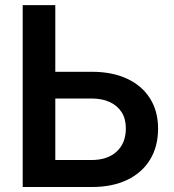

<svg xmlns="http://www.w3.org/2000/svg" viewBox="-20 -748 694 768"><path d="M157.7 -460.9H346.7Q428.7 -460.9 488 -433.3Q547.4 -405.8 579.8 -354.7Q612.3 -303.7 612.3 -233.9Q612.3 -162.1 580.3 -109.6Q548.3 -57.1 489 -28.6Q429.7 0 348.1 0H70.8V-727.5H201.2V-107.9H345.7Q410.2 -107.9 446.8 -141.8Q483.4 -175.8 483.4 -234.9Q483.4 -272.5 466.8 -298.8Q450.2 -325.2 419.4 -339.6Q388.7 -354 345.7 -354H157.7Z"/></svg>

Font: Inter 17pt SemiBold
Style: Regular
Weight: 600
Version: Version 4.001;git-66647c0bb